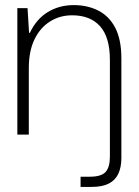

<svg xmlns="http://www.w3.org/2000/svg" viewBox="-20 -528 545 753"><path d="M48 0V-496H88L94 -399H97Q123 -454 168 -481Q213 -508 269 -508Q323 -508 365.5 -486.5Q408 -465 432 -419Q456 -373 456 -299V92Q456 128 444 153.5Q432 179 406.5 192Q381 205 340 205H296V165H333Q377 165 394 146.5Q411 128 411 87V-293Q411 -382 372.5 -425Q334 -468 263 -468Q215 -468 176.5 -444Q138 -420 115.5 -374Q93 -328 93 -261V0Z"/></svg>

Font: DM Sans 36pt ExtraLight
Style: Regular
Weight: 250
Designer: Colophon Foundry, Jonny Pinhorn
Foundry: Colophon Foundry
Version: Version 4.004;gftools[0.9.30]